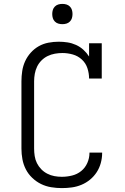

<svg xmlns="http://www.w3.org/2000/svg" viewBox="-20 -957 640 985"><path d="M297 8Q270 8 242.5 3.5Q215 -1 190.5 -13Q166 -25 145.5 -44.5Q125 -64 112.5 -88.5Q100 -113 95 -140Q90 -167 90 -195V-540Q90 -566 94 -592.5Q98 -619 109 -643Q120 -667 138 -687Q156 -707 179 -720Q202 -733 228.5 -738Q255 -743 281 -743Q304 -743 326.5 -739.5Q349 -736 370 -726.5Q391 -717 408 -701.5Q425 -686 437 -667V-735H502V-554H437Q437 -581 428.5 -607Q420 -633 400 -651.5Q380 -670 353.5 -677.5Q327 -685 300 -685Q281 -685 261.5 -681.5Q242 -678 224.5 -669.5Q207 -661 193 -647Q179 -633 170.5 -615.5Q162 -598 158.5 -578.5Q155 -559 155 -540V-195Q155 -176 158 -156.5Q161 -137 169.5 -120Q178 -103 191.5 -89Q205 -75 222.5 -66Q240 -57 259 -53.5Q278 -50 297 -50Q324 -50 350 -56.5Q376 -63 396.5 -79.5Q417 -96 428 -121Q439 -146 439 -172Q439 -173 439 -173.5Q439 -174 439 -174H504Q504 -173 504 -172.5Q504 -172 504 -171Q504 -146 497 -120.5Q490 -95 476 -73.5Q462 -52 442 -35.5Q422 -19 398 -9Q374 1 348.5 4.5Q323 8 297 8ZM300 -833Q289 -833 279 -836Q269 -839 261.5 -846.5Q254 -854 251 -864Q248 -874 248 -885Q248 -896 251 -906Q254 -916 261.5 -923.5Q269 -931 279 -934Q289 -937 300 -937Q311 -937 321 -934Q331 -931 338.5 -923.5Q346 -916 349 -906Q352 -896 352 -885Q352 -874 349 -864Q346 -854 338.5 -846.5Q331 -839 321 -836Q311 -833 300 -833Z"/></svg>

Font: Iosevka Curly Slab LtEx
Style: Regular
Weight: 300
Width: 7
Monospace: yes
Designer: Belleve Invis
Foundry: Belleve Invis
Version: Version 11.1.0; ttfautohint (v1.8.3)